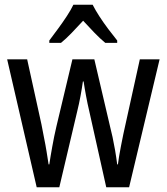

<svg xmlns="http://www.w3.org/2000/svg" viewBox="-20 -786 699 806"><path d="M355 -318Q351 -335 347.5 -351.5Q344 -368 341 -384.5Q338 -401 335.5 -415.5Q333 -430 331 -444H328Q326 -430 323.5 -414.5Q321 -399 318 -383Q315 -367 311.5 -350.5Q308 -334 304 -318L229 0H134L10 -537H94L154 -264Q159 -236 165 -207Q171 -178 175.5 -150Q180 -122 184 -96H187Q189 -112 192.5 -131Q196 -150 199.5 -171Q203 -192 207.5 -213Q212 -234 217 -256L284 -537H376L442 -255Q447 -236 452.5 -210.5Q458 -185 463 -156Q468 -127 472 -96H475Q477 -110 480 -130Q483 -150 488 -174Q493 -198 498 -224L567 -537H650L522 0H426ZM369 -766Q380 -744 397.5 -717Q415 -690 435 -663.5Q455 -637 472 -616V-606H422Q399 -625 376 -649Q353 -673 329 -699Q305 -673 281 -648Q257 -623 236 -606H187V-616Q205 -640 224.5 -666.5Q244 -693 261 -719Q278 -745 288 -766Z"/></svg>

Font: Noto Sans Thai Condensed
Style: Regular
Weight: 400
Width: 3
Designer: Monotype Design Team
Foundry: Monotype Imaging Inc.
Version: Version 2.002